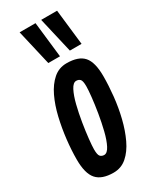

<svg xmlns="http://www.w3.org/2000/svg" viewBox="-205 -845 737 910"><g transform="rotate(-30 163.5 -389.5)"><path d="M130 10Q66 10 37.5 -22.5Q9 -55 9 -131Q9 -182 15.5 -239Q22 -296 35 -351.5Q48 -407 69.5 -452Q91 -497 122 -524Q153 -551 195 -551Q260 -551 288 -519Q316 -487 316 -411Q316 -360 310 -302.5Q304 -245 290.5 -190Q277 -135 255.5 -89.5Q234 -44 203 -17Q172 10 130 10ZM133 -85Q150 -85 164 -112Q178 -139 188.5 -181.5Q199 -224 206.5 -269.5Q214 -315 218 -353Q222 -391 222 -410Q222 -440 214 -448Q206 -456 193 -456Q176 -456 162 -429Q148 -402 137.5 -360Q127 -318 119.5 -272Q112 -226 108 -188Q104 -150 104 -132Q104 -102 112 -93.5Q120 -85 133 -85ZM121 -595 76 -789H163L185 -595ZM239 -595 194 -789H281L303 -595Z"/></g></svg>

Font: Georama Extra Condensed SemiBold
Style: Italic
Weight: 600
Width: 2
Italic angle: -9°
Designer: Jean-Baptiste Levee
Foundry: Production Type
Version: Version 1.000